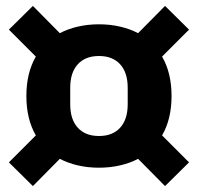

<svg xmlns="http://www.w3.org/2000/svg" viewBox="-20 -673 668 648"><path d="M314 -107Q276 -107 242 -115Q208 -123 182 -137L91 -45L10 -125L101 -216Q69 -271 69 -349Q69 -427 101 -482L10 -573L91 -653L182 -561Q208 -575 242 -583Q276 -591 314 -591Q352 -591 386 -583Q420 -575 446 -561L537 -653L618 -573L527 -482Q559 -427 559 -349Q559 -271 527 -216L618 -125L537 -45L446 -137Q420 -123 386 -115Q352 -107 314 -107ZM314 -214Q360 -214 385.5 -242Q411 -270 411 -321V-377Q411 -428 385.5 -456Q360 -484 314 -484Q268 -484 242.5 -456Q217 -428 217 -377V-321Q217 -270 242.5 -242Q268 -214 314 -214Z"/></svg>

Font: IBM Plex Sans Arabic
Style: Bold
Weight: 700
Designer: Mike Abbink, Paul van der Laan, Pieter van Rosmalen, Wael Morcos, Khajak Apelian
Foundry: Bold Monday
Version: Version 1.2